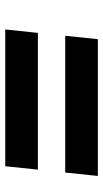

<svg xmlns="http://www.w3.org/2000/svg" viewBox="149 -615 392 730"><g transform="rotate(90 345.0 -250.0)"><path d="M625 -198 612 -74H92L105 -198ZM649 -426 636 -302H116L129 -426Z"/></g></svg>

Font: Quantico
Style: Bold Italic
Weight: 700
Italic angle: -12°
Designer: Matt Desmond
Foundry: MADtype
Version: Version 2.002